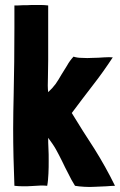

<svg xmlns="http://www.w3.org/2000/svg" viewBox="-20 -748 483 773"><path d="M319 4C333 5 348 5 363 4C378 3 393 3 408 2C422 1 434 0 443 0C418 -51 390 -101 360 -149C329 -196 299 -244 269 -293C297 -330 325 -368 354 -405C383 -442 409 -479 434 -517C425 -518 413 -518 398 -517C383 -516 369 -515 354 -515C339 -514 324 -514 310 -515C296 -515 285 -517 276 -520C266 -509 257 -497 250 -484C242 -471 234 -459 227 -447C220 -434 212 -422 204 -410C195 -398 185 -387 174 -377C172 -392 172 -412 173 -437L174 -507V-726C165 -727 155 -728 144 -728H109C96 -727 84 -727 72 -727C59 -726 48 -726 38 -726V-635C38 -545 37 -454 35 -365C34 -320 33 -275 33 -230C33 -154 35 -78 38 0C48 1 59 2 72 2C84 2 96 2 108 1C120 0 132 0 143 -1C154 -1 163 -1 170 0C173 -15 174 -31 175 -49C176 -66 176 -84 176 -101C176 -118 176 -135 175 -151C174 -167 174 -181 174 -193C185 -178 196 -163 205 -147C214 -131 222 -115 230 -99C238 -82 246 -66 255 -49C263 -32 272 -16 282 0C292 2 304 3 319 4Z"/></svg>

Font: Londrina Solid CC
Style: CC
Weight: 400
Designer: Marcelo Magalhaes
Foundry: Tipos Pereira
Version: Version 1.003;FEAKit 1.0